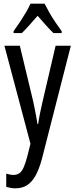

<svg xmlns="http://www.w3.org/2000/svg" viewBox="-20 -786 410 1046"><path d="M4 -537H88L161 -233Q165 -214 169 -194Q173 -174 177 -153Q181 -132 184 -111H188Q192 -139 198 -169Q204 -199 212 -233L283 -537H366L208 81Q193 136 173.5 171Q154 206 127.5 223Q101 240 64 240Q52 240 40 238Q28 236 14 232V160Q24 163 34 165Q44 167 53 167Q73 167 86 157.5Q99 148 109 125.5Q119 103 129 65L146 -3ZM223 -766Q234 -744 249 -717.5Q264 -691 282 -664.5Q300 -638 316 -616V-606H271Q250 -626 229 -650Q208 -674 185 -700Q162 -674 139.5 -648.5Q117 -623 99 -606H54V-616Q72 -641 89.5 -667.5Q107 -694 122 -719.5Q137 -745 146 -766Z"/></svg>

Font: Noto Sans Arabic ExtraCondensed
Style: Regular
Weight: 400
Width: 2
Designer: Monotype Design Team, Nadine Chahine, Nizar Qandah and Khaled Hosny
Foundry: Monotype Imaging Inc.
Version: Version 2.012